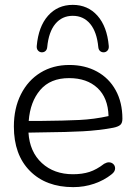

<svg xmlns="http://www.w3.org/2000/svg" viewBox="-20 -761 567 789"><path d="M37 -241Q37 -316 66 -373.5Q95 -431 146.5 -462.5Q198 -494 265 -494Q329 -494 378.5 -467Q428 -440 455.5 -390Q483 -340 483 -273Q483 -255 474 -247.5Q465 -240 445 -236Q385 -225 321 -221.5Q257 -218 153 -217L97 -216Q102 -137 152 -91Q202 -45 280 -45Q318 -45 347.5 -54.5Q377 -64 408 -88Q419 -94 427 -94Q438 -94 445.5 -87Q453 -80 453 -69Q453 -56 439 -45Q408 -20 367 -6Q326 8 281 8Q169 8 103 -58.5Q37 -125 37 -241ZM144 -264Q246 -265 306.5 -268Q367 -271 426 -284Q424 -359 380.5 -399.5Q337 -440 264 -440Q187 -440 145.5 -391.5Q104 -343 98 -264ZM131 -572Q138 -652 177.5 -696.5Q217 -741 279 -741Q341 -741 380.5 -696.5Q420 -652 427 -572Q428 -560 421.5 -553Q415 -546 406 -546Q397 -546 391 -551.5Q385 -557 384 -567Q378 -630 350.5 -663Q323 -696 279 -696Q235 -696 207.5 -663Q180 -630 174 -567Q173 -557 167 -551.5Q161 -546 152 -546Q143 -546 136.5 -553Q130 -560 131 -572Z"/></svg>

Font: SN Pro Light
Style: Regular
Weight: 300
Designer: Tobias Whetton
Foundry: Supernotes
Version: Version 1.002